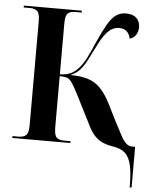

<svg xmlns="http://www.w3.org/2000/svg" viewBox="-61 -771 830 1032"><g transform="rotate(5 354.0 -255.0)"><path d="M678 210Q678 137 668.5 92.5Q659 48 635.5 26.5Q612 5 571 -1Q515 -10 486 -33Q457 -56 437 -96L350 -268Q329 -309 316 -327Q303 -345 288.5 -349Q274 -353 251 -353V-78Q251 -33 265 -21.5Q279 -10 302 -10H339V0H26V-10H61Q84 -10 98.5 -21.5Q113 -33 113 -77V-637Q113 -681 98.5 -692.5Q84 -704 61 -704H26V-714H339V-704H302Q279 -704 265 -692.5Q251 -681 251 -637V-363Q285 -364 307.5 -374Q330 -384 349 -405Q371 -428 389.5 -464.5Q408 -501 432 -557Q458 -615 479 -651Q500 -687 523 -703.5Q546 -720 578 -720Q614 -720 633.5 -701.5Q653 -683 653 -652Q653 -628 641 -610Q629 -592 608 -587Q604 -608 590 -623.5Q576 -639 545 -639Q530 -639 512.5 -631Q495 -623 475 -598.5Q455 -574 431 -525Q411 -485 394.5 -453Q378 -421 358 -398.5Q338 -376 307 -364Q364 -364 402.5 -352Q441 -340 469.5 -311Q498 -282 524 -232L570 -140Q594 -93 609.5 -64.5Q625 -36 639 -23Q653 -10 672 -10H688V210Z"/></g></svg>

Font: Noto Serif Display SemiCondensed
Style: Bold
Weight: 700
Width: 4
Designer: Monotype Design Team
Foundry: Monotype Imaging Inc.
Version: Version 2.009